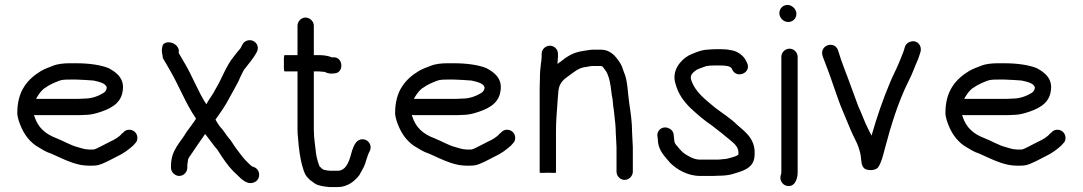

<svg xmlns="http://www.w3.org/2000/svg" viewBox="-20 -692 4381 777"><path d="M126 -292C131.1 -302.2 143.8 -320.9 151 -327C155 -331.7 159.7 -335.3 165 -338C180.3 -349.4 199.9 -357.4 219 -365C229.7 -369.6 246.1 -370 261 -370H289C301.4 -370 349 -367.1 359 -366C377.9 -361.3 407.4 -356.6 412 -338C412 -328.3 405.6 -320 399 -316C378.2 -303.5 353 -293 321 -293C313.7 -292.3 306.3 -292 299 -292ZM503 -167C493.7 -167 486 -163.7 480 -157L472 -150C461.3 -137.1 442.3 -126.2 426 -119L387 -99C378.7 -95.3 369.4 -89.1 359 -87H338C324.5 -88.2 319.9 -88.7 310 -92L293 -97C266.2 -103.7 235.9 -122 210 -132C165.3 -148.8 133.6 -174.4 119 -222C119 -223.3 118.7 -225 118 -227C120.7 -226.3 123.3 -226 126 -226H299C307 -226 315.7 -226.3 325 -227C342.3 -227 360.2 -230.9 374 -235C420 -248.8 467.8 -269 476 -321C486.1 -373.9 451.5 -399 420 -416C387.8 -429.4 338.9 -436 289 -436H261C237.7 -436 211.6 -433.1 195 -426C179.8 -420.5 161.6 -413.4 148 -406C91.8 -372.3 50 -324.7 50 -235C50 -226.3 52 -215.7 56 -203C70.9 -158.4 92 -125.8 126 -102C146 -90 164 -77.4 188 -70C217 -57.1 244.2 -43.3 275 -33L292 -28C310.9 -22.3 338.6 -20.2 364 -22C385.1 -23.2 402.3 -33.5 417 -40L456 -60C479.7 -70.8 500.7 -86.7 519 -103L526 -111C532.7 -117 536 -124.7 536 -134C536 -152.5 521.5 -167 503 -167Z M639 -457C650.5 -438.3 659.6 -421 671 -402C705.7 -341.3 733.9 -269.1 772 -214C772 -213.3 772.3 -212.3 773 -211C762.2 -194.1 746.3 -173.8 735 -158C710.7 -115.4 672 -85.8 672 -21V-13C672 4.4 687.9 20 705.5 20C723.1 20 738 4.4 738 -13V-21C738 -25 738.7 -30.7 740 -38C740 -50.1 745.4 -55.5 752 -65C770.2 -92.2 789.8 -121.2 809 -148C809.7 -148.7 810 -149.3 810 -150C816.8 -140.5 823.2 -133.5 830 -124L842 -108C849.9 -96.7 858.3 -89.7 865 -78C881.1 -52.2 903.7 -19.3 925 2L940 16C955.3 31.3 981.8 59.9 1011.5 44.5C1037.6 30.9 1032.5 -8.2 1007 -16C997.4 -19.2 994.5 -22.5 987 -30L972 -45C969.3 -47.7 965.7 -52 961 -58C953.1 -68.8 937.1 -88.3 930 -99C922.3 -109.8 915.2 -123.8 906 -133C893.3 -148.3 882.8 -167.2 869 -181C863.7 -187.6 856.9 -199.4 852 -208C873 -237.7 893.5 -266 910 -299C921.4 -320.2 934.9 -342.9 945 -363L951 -377C953.4 -383 963.9 -402.8 967 -409C984.7 -432.6 1006.6 -456.2 1020 -483C1033.4 -512.1 1004.7 -537.3 978 -527C966.2 -522.5 962.2 -514.5 957 -504C954.1 -495.4 946 -488.7 940 -481L926 -463C894.6 -425.3 878.1 -373.4 852 -331C842.3 -309.9 825.3 -290.7 815 -270C783.7 -316.9 757.9 -385.2 728 -435C718.3 -450.1 712.2 -463.3 703 -478C710.8 -509.1 665.8 -532.6 642.5 -514.5C637.2 -510.4 635 -496.1 635 -487C635 -478.7 639 -463.6 639 -457Z M1184 -588V-469H1132C1129.3 -469 1128.3 -458 1129 -436C1128.3 -414 1129.3 -403 1132 -403H1184V-167C1184 -155.7 1184.7 -144.7 1186 -134C1189.3 -90.6 1194.3 -49.8 1205 -15C1211.6 9.6 1217.3 20.5 1234 36C1242.7 42.7 1250 48 1256 52C1271.7 60.6 1291.5 62.6 1313 65H1347C1387.3 65 1416 40.1 1434 17C1440 7.3 1446.3 -6 1452 -16C1461.9 -35.9 1465.1 -60.9 1476 -80C1489.8 -107.7 1464.3 -135 1437.5 -127C1418.9 -121.5 1411.4 -100.7 1405 -83C1396.6 -53.5 1385.8 -1 1347 -1H1314C1311.3 -1.7 1308.3 -2 1305 -2C1299.7 -3.3 1295 -4.3 1291 -5C1286.7 -5 1277 -15 1273 -19C1267.1 -33.8 1261.2 -53.7 1259 -71C1255.9 -102.4 1250 -132.4 1250 -167V-403H1271C1275.6 -403 1288.7 -401 1294 -401C1307.5 -394.2 1318.1 -393 1332 -395C1373.5 -395 1370.2 -463.2 1328 -460H1323C1309.3 -465.9 1289.6 -469 1271 -469H1250V-588C1250 -605.4 1234.1 -621 1216.5 -621C1198.9 -621 1184 -605.4 1184 -588Z M1655 -292C1660.1 -302.2 1672.8 -320.9 1680 -327C1684 -331.7 1688.7 -335.3 1694 -338C1709.3 -349.4 1728.9 -357.4 1748 -365C1758.7 -369.6 1775.1 -370 1790 -370H1818C1830.4 -370 1878 -367.1 1888 -366C1906.9 -361.3 1936.4 -356.6 1941 -338C1941 -328.3 1934.6 -320 1928 -316C1907.2 -303.5 1882 -293 1850 -293C1842.7 -292.3 1835.3 -292 1828 -292ZM2032 -167C2022.7 -167 2015 -163.7 2009 -157L2001 -150C1990.3 -137.1 1971.3 -126.2 1955 -119L1916 -99C1907.7 -95.3 1898.4 -89.1 1888 -87H1867C1853.5 -88.2 1848.9 -88.7 1839 -92L1822 -97C1795.2 -103.7 1764.9 -122 1739 -132C1694.3 -148.8 1662.6 -174.4 1648 -222C1648 -223.3 1647.7 -225 1647 -227C1649.7 -226.3 1652.3 -226 1655 -226H1828C1836 -226 1844.7 -226.3 1854 -227C1871.3 -227 1889.2 -230.9 1903 -235C1949 -248.8 1996.8 -269 2005 -321C2015.1 -373.9 1980.5 -399 1949 -416C1916.8 -429.4 1867.9 -436 1818 -436H1790C1766.7 -436 1740.6 -433.1 1724 -426C1708.8 -420.5 1690.6 -413.4 1677 -406C1620.8 -372.3 1579 -324.7 1579 -235C1579 -226.3 1581 -215.7 1585 -203C1599.9 -158.4 1621 -125.8 1655 -102C1675 -90 1693 -77.4 1717 -70C1746 -57.1 1773.2 -43.3 1804 -33L1821 -28C1839.9 -22.3 1867.6 -20.2 1893 -22C1914.1 -23.2 1931.3 -33.5 1946 -40L1985 -60C2008.7 -70.8 2029.7 -86.7 2048 -103L2055 -111C2061.7 -117 2065 -124.7 2065 -134C2065 -152.5 2050.5 -167 2032 -167Z M2172 -474V-463C2172 -457.7 2171.7 -452.7 2171 -448L2169 -434C2167 -417.8 2165 -398.9 2165 -376C2164.3 -362 2164 -348 2164 -334V6C2164 8 2175 8.3 2197 7C2219 8.3 2230 8 2230 6V-163C2230 -201.2 2233.7 -243.3 2236 -276C2236 -286.1 2238 -294.2 2238 -303C2238.7 -311.7 2239.3 -319.3 2240 -326C2244.3 -360.2 2264.3 -372.5 2287 -389C2304.4 -401.7 2321.3 -416.1 2345 -420C2356.5 -421 2366.8 -425 2380 -425H2412C2412.7 -425 2414 -424.3 2416 -423C2418 -423 2419 -422.7 2419 -422C2422.3 -418 2426.3 -412.7 2431 -406C2438.4 -395.6 2439.1 -389.2 2444 -377C2450.1 -355.7 2453.3 -330 2456 -306C2460.8 -289.3 2460.2 -264.2 2464 -247L2466 -229C2468.7 -204.7 2472 -179.1 2472 -153C2472.7 -147 2473 -141 2473 -135C2473 -123.1 2475 -107.5 2475 -96V3C2475 20.4 2489.9 36 2507.5 36C2525.1 36 2541 20.4 2541 3V-96C2541 -107.6 2539 -123.2 2539 -135C2539 -142.3 2538.7 -149.3 2538 -156C2538 -198.2 2532.1 -236.5 2526.5 -274C2520.2 -316 2520.4 -366.1 2505 -400C2498 -418.6 2497.6 -426.2 2485 -444C2469.5 -466.4 2448.7 -491 2412 -491H2380C2365.2 -491 2349.1 -486.6 2335 -485C2298.4 -479.4 2271.9 -461.5 2248 -442C2243.3 -439.3 2239.3 -436.3 2236 -433C2236 -442.6 2238 -451.5 2238 -463V-474C2238 -492.3 2223.6 -507 2205.5 -507C2187.4 -507 2172 -492.3 2172 -474Z M3003 -438 2999 -446C2989.8 -465.7 2967.7 -482.7 2944 -488L2920 -492C2912.7 -492.7 2904.7 -493 2896 -493H2877C2863.8 -493 2843.2 -491.2 2831 -490C2809.1 -486.6 2785.9 -475.9 2768 -468C2734.4 -449.3 2696.1 -405.7 2714 -352C2724.6 -312.2 2746.6 -282.4 2773 -256C2800.3 -230.5 2829.5 -205 2861 -184C2887.3 -163.8 2912.2 -144.4 2936 -124C2951.7 -110.9 2972.2 -95.2 2968 -66C2959.7 -60.5 2952.4 -57.6 2942 -55C2931.8 -52.7 2920.7 -48 2908 -48C2900.7 -47.3 2893.7 -46.7 2887 -46H2813C2789.4 -46 2769.4 -58.4 2755 -67C2741.2 -75.6 2732.2 -86.5 2722 -99C2716.7 -104.3 2709 -113.8 2709 -121C2708 -131 2707.1 -139.5 2706 -149C2702 -174.9 2664.4 -187.1 2646.5 -164C2635 -149.1 2643 -135.7 2643 -116C2647.7 -78.8 2672.7 -56.6 2692 -33C2718.5 -6.5 2762.6 20 2813 20H2867C2874.3 20 2882 19.7 2890 19C2907.4 19 2923.9 17.5 2939 14C2980.7 1.5 3027.7 -8.3 3033 -56C3041.9 -127 2997.3 -157 2963 -187C2936.6 -213.4 2903.5 -233.5 2873 -257C2835.4 -289.2 2794.2 -317.3 2777 -369C2769.8 -390.7 2790 -402.5 2800 -410C2807.7 -413.8 2822.3 -419.1 2831 -422C2840.6 -426.8 2862.2 -427 2877 -427H2896C2912.3 -427 2931.5 -425.5 2940 -417L2944 -409C2962.6 -371.8 3022.9 -398.2 3003 -438Z M3142 -462V6C3142 10.8 3140.1 14.8 3139 19C3134.5 38.6 3147 55.5 3162 59.5C3194.5 68.3 3208 34.8 3208 6V-462C3208 -480 3192.7 -495 3175 -495C3157.3 -495 3142 -480 3142 -462ZM3134 -639C3134 -620 3150.2 -603 3170 -603C3188.5 -603 3203 -617.5 3203 -636C3203 -654.7 3185.7 -672 3167 -672C3148.5 -672 3134 -657.5 3134 -639Z M3308 -469 3310 -462C3323.1 -427.1 3334.9 -398.4 3347 -362C3362 -320.6 3375.9 -275.5 3393 -237C3406.6 -206 3418.6 -173.7 3432 -145L3442 -125C3450.6 -107.7 3457.2 -90.4 3462 -69C3467 -44.1 3462.6 -15.6 3484 -7C3500.9 -0.2 3524.9 -4.2 3533 -14C3546.9 -33.5 3553.3 -61.6 3561 -91C3585.4 -184.4 3616 -282.1 3656 -362C3671.9 -391.8 3682.1 -423.5 3696 -454L3703 -475C3707 -485.8 3708.8 -496.4 3702.5 -508.5C3688.5 -535.4 3649.6 -526.9 3642 -502C3636.4 -479.4 3626.6 -460.8 3619 -440C3607.3 -410.7 3593.2 -386.5 3581 -356C3552.9 -289.2 3528.1 -217 3507 -143C3505 -147.7 3503 -151.7 3501 -155L3491 -175C3477.7 -201.5 3466.5 -234.3 3453 -263C3443.8 -287.5 3434.6 -312.6 3425 -339C3407.3 -389.8 3386.4 -436.7 3372 -487C3359.4 -528.1 3298.2 -511.6 3308 -469Z M3882 -292C3887.1 -302.2 3899.8 -320.9 3907 -327C3911 -331.7 3915.7 -335.3 3921 -338C3936.3 -349.4 3955.9 -357.4 3975 -365C3985.7 -369.6 4002.1 -370 4017 -370H4045C4057.4 -370 4105 -367.1 4115 -366C4133.9 -361.3 4163.4 -356.6 4168 -338C4168 -328.3 4161.6 -320 4155 -316C4134.2 -303.5 4109 -293 4077 -293C4069.7 -292.3 4062.3 -292 4055 -292ZM4259 -167C4249.7 -167 4242 -163.7 4236 -157L4228 -150C4217.3 -137.1 4198.3 -126.2 4182 -119L4143 -99C4134.7 -95.3 4125.4 -89.1 4115 -87H4094C4080.5 -88.2 4075.9 -88.7 4066 -92L4049 -97C4022.2 -103.7 3991.9 -122 3966 -132C3921.3 -148.8 3889.6 -174.4 3875 -222C3875 -223.3 3874.7 -225 3874 -227C3876.7 -226.3 3879.3 -226 3882 -226H4055C4063 -226 4071.7 -226.3 4081 -227C4098.3 -227 4116.2 -230.9 4130 -235C4176 -248.8 4223.8 -269 4232 -321C4242.1 -373.9 4207.5 -399 4176 -416C4143.8 -429.4 4094.9 -436 4045 -436H4017C3993.7 -436 3967.6 -433.1 3951 -426C3935.8 -420.5 3917.6 -413.4 3904 -406C3847.8 -372.3 3806 -324.7 3806 -235C3806 -226.3 3808 -215.7 3812 -203C3826.9 -158.4 3848 -125.8 3882 -102C3902 -90 3920 -77.4 3944 -70C3973 -57.1 4000.2 -43.3 4031 -33L4048 -28C4066.9 -22.3 4094.6 -20.2 4120 -22C4141.1 -23.2 4158.3 -33.5 4173 -40L4212 -60C4235.7 -70.8 4256.7 -86.7 4275 -103L4282 -111C4288.7 -117 4292 -124.7 4292 -134C4292 -152.5 4277.5 -167 4259 -167Z"/></svg>

Font: HoneyBee
Style: Reg
Weight: 400
Foundry: Cannot Into Space Fonts
Version: Version 0.89